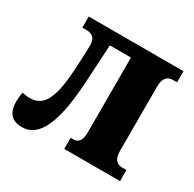

<svg xmlns="http://www.w3.org/2000/svg" viewBox="-126 -668 819 811"><g transform="rotate(30 283.5 -263.0)"><path d="M74 10C161 10 203 -93 214 -298L224 -475H327V-109C327 -67 311 -54 288 -54H276V0H548V-54H529C503 -54 484 -67 484 -110V-426C484 -467 503 -482 529 -482H548V-536H86V-482H104C137 -482 152 -467 152 -432C152 -417 149 -341 146 -303C137 -156 102 -113 41 -113C30 -113 18 -115 5 -118C1 -101 0 -85 0 -71C0 -19 24 10 74 10Z"/></g></svg>

Font: Noto Serif Condensed ExtraBold
Style: Regular
Weight: 800
Width: 3
Designer: Monotype Design Team
Foundry: Monotype Imaging Inc.
Version: Version 2.013